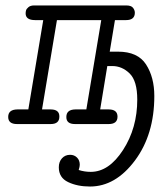

<svg xmlns="http://www.w3.org/2000/svg" viewBox="-20 -451 581 698"><path d="M9.8 -25.9Q9.8 -52.7 43 -53.2H83L137.2 -377.9H107.9Q72.8 -377.9 73.2 -402.8Q73.2 -407.7 74.7 -413.3Q76.2 -418.9 83.5 -425Q90.8 -431.2 104 -431.2H439Q457 -431.2 463.6 -422.6Q470.2 -414.1 470.2 -404.8Q470.2 -377.9 438 -377.9H397.9L378.9 -263.2H409.2Q481 -263.2 511 -216.6Q541 -169.9 541 -102.1Q541 38.1 470.5 132.6Q399.9 227.1 307.1 227.1Q261.2 227.1 227.5 210.9Q193.8 194.8 193.8 157.2Q193.8 137.2 205.3 124.5Q216.8 111.8 234.9 111.8Q250 111.8 260 121.8Q270 131.8 270 147.9Q270 154.8 266.1 167Q287.1 173.8 310.1 173.8Q376 173.8 427.5 94Q479 14.2 479 -88.9Q479 -156.7 451.4 -183.8Q423.8 -210.9 388.2 -210.9H370.1L344.2 -53.2H375Q407.2 -53.2 407.2 -26.9Q407.2 0 375 0H252.9Q220.7 0 221.2 -25.9Q221.2 -52.7 253.9 -53.2H293.9L348.1 -377.9H187L132.8 -53.2H164.1Q196.3 -53.2 195.8 -26.9Q195.8 0 164.1 0H42Q9.8 0 9.8 -25.9Z"/></svg>

Font: CMU Typewriter Text
Style: LightOblique
Weight: 200
Italic angle: -9.46001°
Version: Version 0.7.0